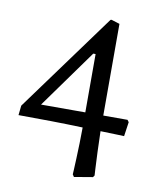

<svg xmlns="http://www.w3.org/2000/svg" viewBox="-73 -563 598 726"><g transform="rotate(10 226.5 -200.0)"><path d="M260 105 254 96Q254 96 255 79Q256 62 257 34.5Q258 7 259 -24.5Q260 -56 260 -85Q202 -87 137 -88Q72 -89 13 -89Q14 -98 15 -107.5Q16 -117 17 -126L293 -504Q294 -504 295 -504.5Q296 -505 297 -505L329 -495V-143H422L428 -135L420 -80Q420 -80 395 -81Q370 -82 329 -83Q330 -43 331.5 -4Q333 35 334.5 60.5Q336 86 336 86L331 93ZM90 -143H260V-367H251Z"/></g></svg>

Font: Alegreya
Style: Regular
Weight: 400
Designer: Juan Pablo del Peral
Foundry: Huerta Tipografica
Version: Version 2.009